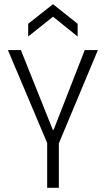

<svg xmlns="http://www.w3.org/2000/svg" viewBox="-20 -900 507 920"><path d="M206 0V-215L18 -660H80L233 -278H237L386 -660H449L262 -213V0ZM115 -725V-786L234 -880L352 -786V-725L234 -820Z"/></svg>

Font: Bricolage Grotesque SemiCondensed ExtraLight
Style: Regular
Weight: 250
Width: 4
Designer: Mathieu Triay
Foundry: Atelier Triay
Version: Version 1.000;gftools[0.9.30]